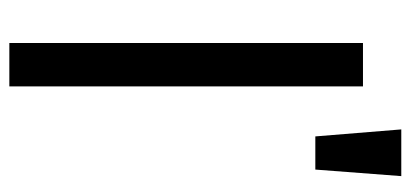

<svg xmlns="http://www.w3.org/2000/svg" viewBox="-254 -625 879 411"><g transform="rotate(90 185.5 -419.5)"><path d="M72 -757H165V0H72ZM257 -839H357L343 -655H272Z"/></g></svg>

Font: Evergrow Sans 
Style: Medium
Weight: 500
Foundry: 10Web
Version: Version 1.000